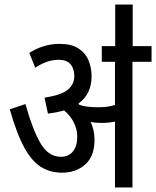

<svg xmlns="http://www.w3.org/2000/svg" viewBox="-20 -825 687 845"><path d="M396 -209Q396 -138 355.5 -101.5Q315 -65 253 -65Q202 -65 161.5 -89.5Q121 -114 87.5 -174.5Q54 -235 23 -344L92 -367Q123 -255 158 -195Q193 -135 247 -135Q282 -135 301 -158.5Q320 -182 320 -223Q320 -257 304 -287.5Q288 -318 262 -339Q231 -330 191 -325L176 -395Q252 -407 279.5 -431Q307 -455 307 -490Q307 -523 290 -542.5Q273 -562 238 -562Q188 -562 135 -527L109 -592Q138 -611 172 -621.5Q206 -632 242 -632Q294 -632 325 -612Q356 -592 369.5 -559.5Q383 -527 383 -489Q383 -451 369 -421Q355 -391 325 -369Q327 -367 329 -364Q348 -357 370.5 -355Q393 -353 412 -353Q430 -353 448.5 -355Q467 -357 486 -363V-553H428V-622H647V-553H563V0H486V-290Q458 -284 426 -284Q404 -284 379 -288Q387 -271 391.5 -251.5Q396 -232 396 -209ZM487 -615V-805H564V-615Z"/></svg>

Font: Noto Sans Devanagari Condensed
Style: Regular
Weight: 400
Width: 3
Designer: Jelle Bosma - Monotype Design Team
Foundry: Monotype Imaging Inc.
Version: Version 2.004; ttfautohint (v1.8.4.7-5d5b)